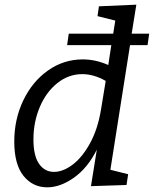

<svg xmlns="http://www.w3.org/2000/svg" viewBox="-20 -792 658 821"><path d="M611 -599H536L452 -66L528 -47L521 -1L369 4L394 -152Q355 -74 296.5 -32.5Q238 9 182 9Q120 9 80.5 -40Q41 -89 41 -187Q41 -282 79.5 -362.5Q118 -443 185 -490.5Q252 -538 334 -538Q389 -538 443 -514L456 -599H267L274 -648H464L473 -704L397 -723L403 -765L563 -772L543 -648H618ZM412 -324 432 -446Q381 -475 332 -475Q273 -475 225 -436.5Q177 -398 150 -334Q123 -270 123 -196Q123 -126 147 -91.5Q171 -57 211 -57Q249 -57 290 -87.5Q331 -118 364.5 -178.5Q398 -239 412 -324Z"/></svg>

Font: Bitter Pro
Style: Italic
Weight: 400
Italic angle: -9°
Designer: Sol Matas, and Bitter project Authors
Foundry: Sol Matas
Version: Version 1.010